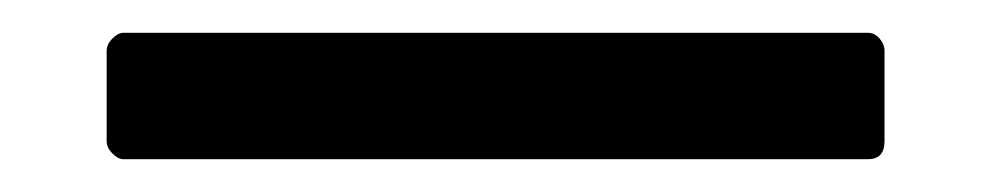

<svg xmlns="http://www.w3.org/2000/svg" viewBox="-20 52 604 117"><path d="M55 149Q52 149 48.5 145.5Q45 142 45 138V83Q45 79 48.5 75.5Q52 72 55 72H509Q513 72 516 75.5Q519 79 519 83V138Q519 149 509 149Z"/></svg>

Font: LINE Seed Sans App
Style: Regular
Weight: 400
Designer: LINE VX Design & Dalton Maag Ltd & Sandoll Inc
Foundry: Dalton Maag Ltd
Version: Version 1.003